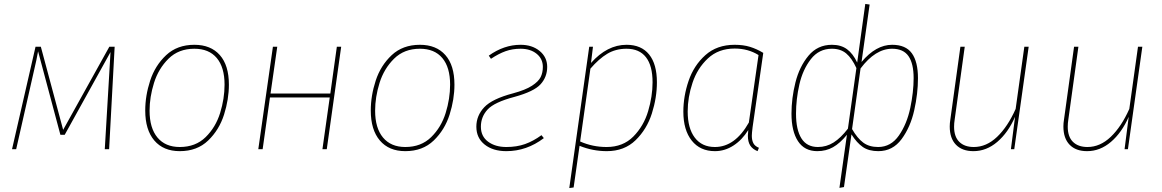

<svg xmlns="http://www.w3.org/2000/svg" viewBox="-20 -756 5890 973"><path d="M533 0H511L534 -388Q535 -417 540 -492L308 -73H286L173 -496Q167 -460 150 -388L62 0H41L160 -519H187L300 -98L534 -519H561Z M716 -196Q716 -271 741 -347.5Q766 -424 822 -476.5Q878 -529 965 -529Q1048 -529 1094 -477Q1140 -425 1140 -327Q1140 -253 1115.5 -175.5Q1091 -98 1035 -44Q979 10 891 10Q808 10 762 -44Q716 -98 716 -196ZM1118 -327Q1118 -415 1078.5 -462Q1039 -509 965 -509Q885 -509 834 -458.5Q783 -408 760.5 -336Q738 -264 738 -195Q738 -107 778 -59Q818 -11 891 -11Q971 -11 1022 -61Q1073 -111 1095.5 -183.5Q1118 -256 1118 -327Z M1651 -262H1348L1311 0H1289L1363 -519H1385L1351 -282H1654L1687 -519H1709L1636 0H1614Z M1859 -196Q1859 -271 1884 -347.5Q1909 -424 1965 -476.5Q2021 -529 2108 -529Q2191 -529 2237 -477Q2283 -425 2283 -327Q2283 -253 2258.5 -175.5Q2234 -98 2178 -44Q2122 10 2034 10Q1951 10 1905 -44Q1859 -98 1859 -196ZM2261 -327Q2261 -415 2221.5 -462Q2182 -509 2108 -509Q2028 -509 1977 -458.5Q1926 -408 1903.5 -336Q1881 -264 1881 -195Q1881 -107 1921 -59Q1961 -11 2034 -11Q2114 -11 2165 -61Q2216 -111 2238.5 -183.5Q2261 -256 2261 -327Z M2753 -417Q2753 -366 2719.5 -329Q2686 -292 2587 -265Q2485 -238 2451 -201Q2417 -164 2417 -114Q2417 -65 2453.5 -38Q2490 -11 2546 -11Q2599 -11 2641 -26Q2683 -41 2724 -71L2736 -56Q2649 10 2546 10Q2478 10 2436 -23.5Q2394 -57 2394 -114Q2394 -170 2434 -212.5Q2474 -255 2580 -283Q2643 -300 2676 -321.5Q2709 -343 2720 -365.5Q2731 -388 2731 -417Q2731 -458 2699.5 -483.5Q2668 -509 2618 -509Q2577 -509 2542 -496.5Q2507 -484 2468 -458L2457 -474Q2534 -529 2618 -529Q2677 -529 2715 -497.5Q2753 -466 2753 -417Z M2966 -519H2985L2975 -437Q3057 -529 3155 -529Q3230 -529 3269.5 -480Q3309 -431 3309 -339Q3309 -261 3283.5 -181Q3258 -101 3201 -45.5Q3144 10 3055 10Q2984 10 2917 -17L2887 194L2865 197ZM3287 -339Q3287 -423 3253.5 -466Q3220 -509 3155 -509Q3100 -509 3057.5 -483.5Q3015 -458 2972 -408L2920 -39Q2983 -11 3054 -11Q3137 -11 3189.5 -64Q3242 -117 3264.5 -192.5Q3287 -268 3287 -339Z M3848 -488 3794 -112Q3790 -80 3790 -68Q3790 -45 3798 -30Q3806 -15 3826 -7L3819 10Q3794 0 3782 -18.5Q3770 -37 3770 -68Q3770 -75 3772 -97Q3741 -47 3697 -18.5Q3653 10 3603 10Q3528 10 3485.5 -43.5Q3443 -97 3443 -190Q3443 -268 3469.5 -346Q3496 -424 3554.5 -476.5Q3613 -529 3703 -529Q3747 -529 3781 -518.5Q3815 -508 3848 -488ZM3465 -191Q3465 -106 3501 -58.5Q3537 -11 3603 -11Q3705 -11 3775 -135L3824 -477Q3771 -510 3703 -510Q3621 -510 3567.5 -460Q3514 -410 3489.5 -336.5Q3465 -263 3465 -191Z M4272 -73Q4237 -30 4201.5 -10Q4166 10 4122 10Q4057 10 4024 -40.5Q3991 -91 3991 -180Q3991 -258 4011 -338Q4031 -418 4077 -473.5Q4123 -529 4196 -529Q4242 -529 4272.5 -506.5Q4303 -484 4324 -439L4365 -736L4387 -733L4346 -442Q4419 -529 4501 -529Q4570 -529 4601 -486Q4632 -443 4632 -360Q4632 -282 4613 -197Q4594 -112 4549 -51Q4504 10 4431 10Q4383 10 4352.5 -11Q4322 -32 4295 -75L4257 192L4234 196ZM4277 -104 4320 -411Q4297 -461 4268.5 -485Q4240 -509 4196 -509Q4130 -509 4089 -456Q4048 -403 4031 -328Q4014 -253 4014 -180Q4014 -98 4041.5 -54.5Q4069 -11 4125 -11Q4168 -11 4204.5 -34Q4241 -57 4277 -104ZM4610 -360Q4610 -434 4584 -471.5Q4558 -509 4501 -509Q4416 -509 4341 -409L4298 -102Q4325 -55 4355 -33Q4385 -11 4430 -11Q4495 -11 4535.5 -69.5Q4576 -128 4593 -209Q4610 -290 4610 -360Z M4793 -115Q4793 -132 4796 -150L4847 -519H4869L4818 -150Q4815 -131 4815 -114Q4815 -63 4841.5 -37Q4868 -11 4915 -11Q4979 -11 5033 -62.5Q5087 -114 5127 -204L5171 -519H5193L5120 0H5103L5124 -164Q5089 -84 5034 -37Q4979 10 4913 10Q4856 10 4824.5 -22.5Q4793 -55 4793 -115Z M5369 -115Q5369 -132 5372 -150L5423 -519H5445L5394 -150Q5391 -131 5391 -114Q5391 -63 5417.5 -37Q5444 -11 5491 -11Q5555 -11 5609 -62.5Q5663 -114 5703 -204L5747 -519H5769L5696 0H5679L5700 -164Q5665 -84 5610 -37Q5555 10 5489 10Q5432 10 5400.5 -22.5Q5369 -55 5369 -115Z"/></svg>

Font: FiraGO Thin
Style: Italic
Weight: 100
Italic angle: -8°
Designer: bBox Type GmbH
Foundry: bBox Type GmbH
Version: Version 1.001